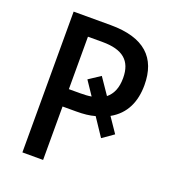

<svg xmlns="http://www.w3.org/2000/svg" viewBox="-131 -815 826 915"><g transform="rotate(20 282.5 -357.0)"><path d="M523 -500C523 -638 445 -714 274 -714H86V0H191V-271H260C297 -271 327 -274 355 -282L415 -192L472 -232L421 -307C493 -347 523 -416 523 -500ZM248 -359H191V-625H265C367 -625 416 -585 416 -497C416 -447 401 -413 373 -390L317 -472L258 -433L305 -363C288 -360 269 -359 248 -359Z"/></g></svg>

Font: Noto Sans SemiCondensed Medium
Style: Regular
Weight: 500
Width: 4
Designer: Monotype Design Team
Foundry: Monotype Imaging Inc.
Version: Version 2.013